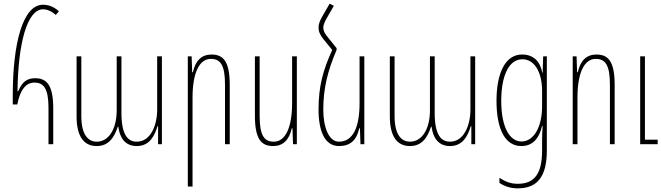

<svg xmlns="http://www.w3.org/2000/svg" viewBox="-20 -791 3627 1053"><path d="M246 0H272V-196C272 -327 235 -362 172 -362C122 -362 99 -335 80 -291H76C79 -550 128 -740 216 -740C238 -740 263 -730 286 -709L303 -729C276 -754 246 -765 216 -765C106 -765 50 -557 50 -267V-218H75C89 -295 121 -338 168 -338C220 -338 246 -306 246 -197Z M510 10C576 10 606 -36 626 -96H629C636 -41 662 10 730 10C805 10 829 -53 844 -99H847V0H868V-482H842V-190C842 -105 807 -14 730 -14C683 -14 646 -48 646 -172V-482H620V-186C620 -83 576 -14 511 -14C463 -14 426 -52 426 -155V-482H400V-153C400 -40 442 10 510 10Z M1010 232H1036V-256C1036 -389 1072 -468 1136 -468C1188 -468 1214 -436 1214 -327V0H1240V-326C1240 -457 1203 -492 1140 -492C1087 -492 1052 -460 1038 -395H1034L1031 -482H1010Z M1608 -482H1582V-226C1582 -93 1546 -14 1482 -14C1430 -14 1404 -46 1404 -155V-482H1378V-156C1378 -25 1415 10 1478 10C1531 10 1566 -22 1580 -87H1584L1587 0H1608Z M1826 -527 1776 -589C1759 -610 1753 -624 1753 -640C1753 -653 1760 -670 1770 -688L1811 -759L1788 -771L1747 -700C1733 -675 1727 -658 1727 -640C1727 -619 1734 -601 1754 -576L1802 -517C1751 -405 1727 -317 1727 -190C1727 -74 1760 10 1839 10C1901 10 1936 -22 1950 -87H1954L1957 0H1978V-482H1952V-226C1952 -93 1916 -14 1839 -14C1781 -14 1753 -98 1753 -190C1753 -308 1778 -405 1826 -517Z M2228 10C2294 10 2324 -36 2344 -96H2347C2354 -41 2380 10 2448 10C2523 10 2547 -53 2562 -99H2565V0H2586V-482H2560V-190C2560 -105 2525 -14 2448 -14C2401 -14 2364 -48 2364 -172V-482H2338V-186C2338 -83 2294 -14 2229 -14C2181 -14 2144 -52 2144 -155V-482H2118V-153C2118 -40 2160 10 2228 10Z M2820 242C2930 242 2979 173 2979 35V-482H2959L2956 -392H2954C2943 -453 2907 -492 2843 -492C2751 -492 2703 -390 2703 -238C2703 -81 2751 10 2839 10C2901 10 2936 -30 2953 -100H2956C2954 -71 2953 -35 2953 -20V35C2953 163 2910 217 2820 217C2780 217 2751 205 2719 184V212C2749 232 2782 242 2820 242ZM2840 -15C2777 -15 2729 -90 2729 -238C2729 -372 2769 -466 2845 -466C2911 -466 2953 -396 2953 -292V-208C2953 -94 2907 -15 2840 -15Z M3121 0H3147V-256C3147 -389 3183 -468 3247 -468C3299 -468 3325 -436 3325 -327V0H3351V-326C3351 -457 3314 -492 3251 -492C3198 -492 3163 -460 3149 -395H3145L3142 -482H3121ZM3491 0H3587V-25H3517V-482H3491Z"/></svg>

Font: Noto Sans Armenian ExtraCondensed Thin
Style: Regular
Weight: 100
Width: 2
Designer: Monotype Design Team
Foundry: Monotype Imaging Inc.
Version: Version 2.008